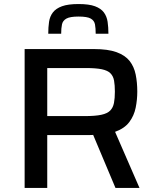

<svg xmlns="http://www.w3.org/2000/svg" viewBox="-20 -931 776 951"><path d="M102 0V-688H445Q515 -688 557.5 -672.5Q600 -657 622 -629Q644 -601 652 -562Q660 -523 660 -477Q660 -437 652 -397.5Q644 -358 620.5 -326.5Q597 -295 550 -278L671 0H552L430 -290L473 -273Q462 -265 449 -263.5Q436 -262 421 -262H214V0ZM214 -356H399Q452 -356 482 -362.5Q512 -369 526 -383.5Q540 -398 544.5 -421Q549 -444 549 -477Q549 -509 545 -531.5Q541 -554 527 -568Q513 -582 484 -588Q455 -594 404 -594H214ZM369 -911Q421 -911 450.5 -900Q480 -889 494.5 -869.5Q509 -850 513 -823Q517 -796 517 -764H454Q454 -791 450.5 -810Q447 -829 429.5 -839Q412 -849 369 -849Q327 -849 309 -839Q291 -829 287 -810Q283 -791 283 -764H219Q219 -796 223 -823Q227 -850 242 -869.5Q257 -889 287 -900Q317 -911 369 -911Z"/></svg>

Font: Saira SemiExpanded Medium
Style: Regular
Weight: 500
Width: 6
Designer: Hector Gatti with collaboration of the Omnibus-Type team
Foundry: Omnibus-Type
Version: Version 1.101